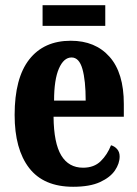

<svg xmlns="http://www.w3.org/2000/svg" viewBox="-20 -705 526 735"><path d="M260 10Q147 10 91.5 -62Q36 -134 36 -265Q36 -406 92 -477.5Q148 -549 251 -549Q345 -549 399.5 -487.5Q454 -426 454 -307V-258H185Q186 -157 214.5 -110Q243 -63 298 -63Q340 -63 365.5 -88Q391 -113 405 -149Q419 -145 428.5 -134Q438 -123 438 -106Q438 -79 420 -52.5Q402 -26 363 -8Q324 10 260 10ZM308 -320Q308 -397 295.5 -441Q283 -485 254 -485Q224 -485 205.5 -442.5Q187 -400 187 -320ZM143 -606V-685H383V-606Z"/></svg>

Font: Noto Serif Myanmar ExtraCondensed ExtraBold
Style: Regular
Weight: 800
Width: 2
Designer: Ben Mitchell and the Monotype Design Team
Foundry: Monotype Imaging Inc.
Version: Version 2.106; ttfautohint (v1.8.4.7-5d5b)